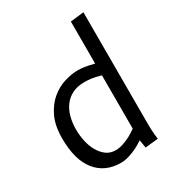

<svg xmlns="http://www.w3.org/2000/svg" viewBox="-184 -868 907 992"><g transform="rotate(-30 269.5 -372.5)"><path d="M386 -428Q350 -438 330 -440.5Q310 -443 289 -443Q247 -443 217 -428Q187 -413 167.5 -386.5Q148 -360 139 -325.5Q130 -291 130 -252Q130 -217 137.5 -182Q145 -147 161 -119Q177 -91 200 -74Q223 -57 255 -57Q277 -57 300.5 -65Q324 -73 344 -83.5Q364 -94 386 -110ZM387 -40Q364 -24 342.5 -13.5Q321 -3 295.5 5Q270 13 246 13Q152 13 98.5 -53.5Q45 -120 45 -248Q45 -324 69.5 -375Q94 -426 131 -456.5Q168 -487 210.5 -500Q253 -513 289 -513Q307 -513 327 -510.5Q347 -508 386 -498V-749L466 -758V-91Q466 -77 466.5 -61.5Q467 -46 468.5 -31Q470 -16 472 0L395 8Z"/></g></svg>

Font: Actor
Style: Regular
Weight: 400
Designer: Thomas Junold
Foundry: Thomas Junold
Version: Version 1.001